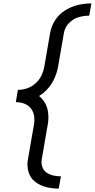

<svg xmlns="http://www.w3.org/2000/svg" viewBox="-20 -929 557 1128"><path d="M325 179Q287 179 251 170Q215 161 186.5 139Q158 117 147.5 81Q137 45 144 8L179 -194Q184 -220 180.5 -246Q177 -272 162 -291.5Q147 -311 123 -320Q99 -329 73 -329L85 -401Q112 -401 139 -410Q166 -419 188 -438.5Q210 -458 222.5 -483.5Q235 -509 240 -536L275 -738Q282 -777 305 -812Q328 -847 364 -869Q400 -891 439 -900Q478 -909 517 -909L504 -837Q473 -837 441.5 -828Q410 -819 386 -794Q362 -769 356 -738L321 -536Q313 -493 292.5 -453.5Q272 -414 236 -384Q223 -373 209 -365Q220 -357 229 -346Q255 -316 261.5 -275.5Q268 -235 260 -194L225 8Q221 30 228.5 51.5Q236 73 253.5 85Q271 97 293 102Q315 107 338 107Z"/></svg>

Font: Iosevka SS08
Style: Italic
Weight: 400
Italic angle: -10°
Monospace: yes
Designer: Belleve Invis
Foundry: Belleve Invis
Version: 2.1.0; ttfautohint (v1.8.2)